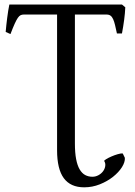

<svg xmlns="http://www.w3.org/2000/svg" viewBox="-20 -635 591 841"><path d="M526.9 56.2Q528.3 74.7 514.2 97.2Q500 119.6 475.1 139.4Q450.2 159.2 417.2 172.4Q384.3 185.5 348.6 185.5Q289.1 185.5 259.5 145.5Q230 105.5 230 22.9V-571.3H84Q76.7 -571.3 70.6 -568.6Q64.5 -565.9 58.3 -557.1Q52.2 -548.3 44.4 -531.2Q36.6 -514.2 25.9 -485.8L4.9 -495.1Q7.3 -523.9 11.5 -556.6Q15.6 -589.4 21 -615.2H514.2L528.8 -603Q527.8 -578.1 523.9 -548.6Q520 -519 514.2 -488.3H492.2Q487.8 -508.8 484.1 -524.4Q480.5 -540 475.8 -550.5Q471.2 -561 464.4 -566.2Q457.5 -571.3 446.8 -571.3H308.1V-6.8Q308.1 34.2 313.5 62Q318.8 89.8 328.9 106.9Q338.9 124 353 131.6Q367.2 139.2 384.8 139.2Q398.9 139.2 411.4 132.3Q423.8 125.5 431.4 115.2Q439 105 440.9 92.8Q442.9 80.6 436.5 70.3Q435.1 68.4 444.8 62.3Q454.6 56.2 468.3 50.3Q481.9 44.4 496.1 40.3Q510.3 36.1 517.6 37.1Z"/></svg>

Font: Akkhara
Style: Regular
Weight: 400
Designer: J. Victor Gaultney
Version: Version 1.00 June 13, 2006, initial release